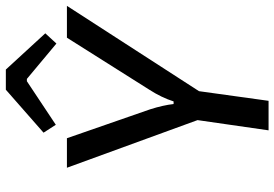

<svg xmlns="http://www.w3.org/2000/svg" viewBox="-161 -778 939 657"><g transform="rotate(-90 308.5 -449.5)"><path d="M210 -728 183 -770 330 -899H399L523 -764L488 -726L367 -827H359ZM325 -238 292 0H191L226 -243L63 -690H164L263 -405Q277 -361 281 -325H290Q303 -366 330 -408L508 -690H617Z"/></g></svg>

Font: Exo 2.0 Medium
Style: Italic
Weight: 500
Italic angle: -8°
Designer: Natanael Gama
Version: Version 1.001;PS 001.001;hotconv 1.0.70;makeotf.lib2.5.58329